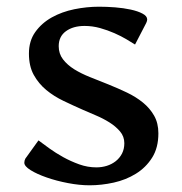

<svg xmlns="http://www.w3.org/2000/svg" viewBox="-20 -535 539 570"><path d="M94.2 -118.2Q107.4 -108.4 126.2 -94.7Q145 -81.1 167.5 -68.6Q189.9 -56.2 215.1 -47.1Q240.2 -38.1 266.1 -38.1Q282.2 -38.1 297.1 -42.7Q312 -47.4 323.7 -56.6Q335.4 -65.9 342.3 -79.3Q349.1 -92.8 349.1 -109.9Q349.1 -129.9 336.2 -145Q323.2 -160.2 304.4 -171.9Q285.6 -183.6 264.2 -192.6Q242.7 -201.7 226.1 -209Q197.3 -221.7 168.7 -235.4Q140.1 -249 117.4 -267.8Q94.7 -286.6 80.3 -312.5Q65.9 -338.4 65.9 -376Q65.9 -413.6 84.7 -439.9Q103.5 -466.3 133.5 -483.2Q163.6 -500 200.7 -507.6Q237.8 -515.1 273.9 -515.1Q296.4 -515.1 321.5 -513.2Q346.7 -511.2 367.9 -506.6Q389.2 -502 403.1 -494.6Q417 -487.3 417 -477.1Q417 -473.1 414.1 -466.8L380.9 -402.8Q371.6 -408.7 355.7 -418.2Q339.8 -427.7 319.8 -436.5Q299.8 -445.3 277.1 -451.7Q254.4 -458 231 -458Q197.3 -458 175.8 -442.4Q154.3 -426.8 154.3 -397.9Q154.3 -375.5 167 -358.9Q179.7 -342.3 200.4 -329.3Q221.2 -316.4 247.8 -305.9Q274.4 -295.4 302.2 -284.2Q330.1 -272.9 356.7 -260.3Q383.3 -247.6 404.1 -230.7Q424.8 -213.9 437.5 -191.7Q450.2 -169.4 450.2 -139.2Q450.2 -96.2 431.6 -66.9Q413.1 -37.6 383.5 -19.3Q354 -1 317.6 7.1Q281.2 15.1 246.1 15.1Q215.8 15.1 181.6 8.5Q147.5 2 118.7 -8.1Q89.8 -18.1 71 -29.8Q52.2 -41.5 52.2 -51.8Q52.2 -58.1 55.2 -64L94.2 -118.2Z"/></svg>

Font: Artifika
Style: Medium
Weight: 500
Designer: Yulya Zhdanova | Cyreal.org
Foundry: Yulya Zhdanova | Cyreal
Version: Version 1.000